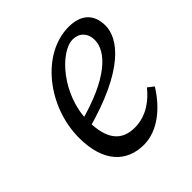

<svg xmlns="http://www.w3.org/2000/svg" viewBox="-145 -588 702 702"><g transform="rotate(-45 206.5 -237.0)"><path d="M204 13C277 13 341 -42 383 -110L360 -128C333 -94 288 -55 225 -55C160 -55 121 -94 121 -194C121 -327 227 -444 292 -444C325 -444 348 -422 348 -385C348 -328 283 -255 96 -207L100 -169C347 -235 413 -330 413 -395C413 -454 378 -487 314 -487C175 -487 54 -334 54 -173C54 -45 117 13 204 13Z"/></g></svg>

Font: Source Serif Variable
Style: Italic
Weight: 389
Italic angle: -12°
Designer: Frank Grießhammer
Foundry: Adobe Systems Incorporated
Version: Version 3.001;hotconv 1.0.111;makeotfexe 2.5.65597